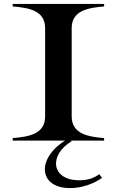

<svg xmlns="http://www.w3.org/2000/svg" viewBox="-20 -720 597 983"><path d="M45 -13V0H313C166 92 177 243 339 243C402 243 462 219 502 191L489 172C466 187 438 203 386 203C242 203 228 74 347 3L343 0H513V-13C431 -20 347 -34 347 -124V-576C347 -666 431 -680 513 -687V-700H45V-687C129 -680 211 -666 211 -576V-124C211 -34 129 -20 45 -13Z"/></svg>

Font: Sprat Extended Medium
Style: Regular
Weight: 500
Width: 9
Designer: Ethan Nakache
Foundry: Collletttivo
Version: Version 2.000;Glyphs 3.2 (3217)